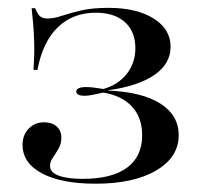

<svg xmlns="http://www.w3.org/2000/svg" viewBox="-20 -447 511 479"><path d="M218.5 11.3Q133.1 11.3 84.7 -14.5Q36.3 -40.3 36.3 -85.5Q36.3 -110.5 51.6 -126.2Q66.9 -141.9 90.3 -141.9Q109.7 -141.9 121.4 -131.5Q133.1 -121 133.1 -103.2Q133.1 -88.7 126.2 -76.6Q119.4 -64.5 112.1 -54Q104.8 -43.5 104.8 -33.1Q104.8 -16.9 126.2 -8.9Q147.6 -0.8 187.1 -0.8Q258.9 -0.8 296.8 -28.6Q334.7 -56.5 334.7 -109.7Q334.7 -153.2 309.7 -180.6Q284.7 -208.1 237.9 -216.1Q220.2 -212.1 209.7 -210.1Q199.2 -208.1 191.1 -208.1Q180.6 -208.1 175.4 -210.9Q170.2 -213.7 170.2 -218.5Q170.2 -224.2 176.6 -227Q183.1 -229.8 194.4 -229.8Q203.2 -229.8 213.3 -228.6Q223.4 -227.4 237.9 -225Q275 -235.5 296.4 -262.9Q317.7 -290.3 317.7 -326.6Q317.7 -368.5 291.5 -391.9Q265.3 -415.3 219.4 -415.3Q161.3 -415.3 123.8 -378.6Q86.3 -341.9 73.4 -272.6H63.7Q66.1 -311.3 65.3 -340.3Q64.5 -369.4 62.5 -390.3Q60.5 -411.3 58.9 -426.6H67.7Q73.4 -412.1 79.8 -406.5Q86.3 -400.8 98.4 -400.8Q114.5 -400.8 134.7 -407.7Q154.8 -414.5 182.7 -421Q210.5 -427.4 250.8 -427.4Q321 -427.4 363.3 -400.8Q405.6 -374.2 405.6 -330.6Q405.6 -287.9 365.3 -260.1Q325 -232.3 250 -221.8V-221Q333.9 -217.7 379.8 -188.7Q425.8 -159.7 425.8 -109.7Q425.8 -54.8 369.8 -21.8Q313.7 11.3 218.5 11.3Z"/></svg>

Font: Playfair 144pt SemiExpanded Medium
Style: Regular
Weight: 500
Width: 6
Designer: Claus Eggers Sørensen
Foundry: Claus Eggers Sørensen
Version: Version 2.203